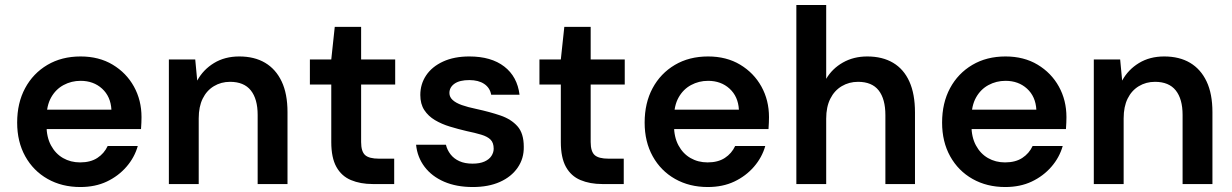

<svg xmlns="http://www.w3.org/2000/svg" viewBox="-20 -740 4954 772"><path d="M303 12Q229 12 171.5 -20.5Q114 -53 81.5 -111.5Q49 -170 49 -247Q49 -326 81 -385.5Q113 -445 170.5 -479Q228 -513 304 -513Q378 -513 433 -480Q488 -447 518.5 -392Q549 -337 549 -269Q549 -259 548.5 -247Q548 -235 547 -221H136V-299H428Q425 -352 390.5 -383.5Q356 -415 304 -415Q267 -415 235.5 -398Q204 -381 185.5 -348Q167 -315 167 -265V-236Q167 -189 185 -155.5Q203 -122 233.5 -104.5Q264 -87 302 -87Q344 -87 371.5 -105Q399 -123 413 -153H534Q521 -107 488.5 -69.5Q456 -32 409.5 -10Q363 12 303 12Z M659 0V-501H765L773 -416Q797 -460 840.5 -486.5Q884 -513 942 -513Q1003 -513 1046 -487.5Q1089 -462 1112.5 -412.5Q1136 -363 1136 -289V0H1016V-278Q1016 -342 988.5 -376.5Q961 -411 905 -411Q869 -411 840 -393.5Q811 -376 795 -343.5Q779 -311 779 -264V0Z M1479 0Q1429 0 1391 -16Q1353 -32 1332.5 -69Q1312 -106 1312 -169V-400H1226V-501H1312L1326 -632H1432V-501H1569V-400H1432V-169Q1432 -131 1448 -116.5Q1464 -102 1504 -102H1565V0Z M1881 12Q1815 12 1765.5 -9.5Q1716 -31 1687 -69.5Q1658 -108 1653 -158H1773Q1778 -137 1791.5 -119.5Q1805 -102 1827 -92Q1849 -82 1880 -82Q1909 -82 1928 -90.5Q1947 -99 1956 -113Q1965 -127 1965 -142Q1965 -166 1952.5 -178.5Q1940 -191 1915 -198.5Q1890 -206 1856 -213Q1822 -221 1789 -231Q1756 -241 1729 -257Q1702 -273 1686 -297.5Q1670 -322 1670 -358Q1670 -402 1693.5 -437Q1717 -472 1761.5 -492.5Q1806 -513 1867 -513Q1955 -513 2007.5 -472.5Q2060 -432 2069 -359H1955Q1950 -387 1927 -402.5Q1904 -418 1867 -418Q1828 -418 1807.5 -403.5Q1787 -389 1787 -366Q1787 -350 1800 -338Q1813 -326 1837 -317.5Q1861 -309 1895 -302Q1950 -290 1992.5 -275.5Q2035 -261 2060.5 -232.5Q2086 -204 2086 -150Q2087 -103 2061.5 -66Q2036 -29 1990 -8.5Q1944 12 1881 12Z M2402 0Q2352 0 2314 -16Q2276 -32 2255.5 -69Q2235 -106 2235 -169V-400H2149V-501H2235L2249 -632H2355V-501H2492V-400H2355V-169Q2355 -131 2371 -116.5Q2387 -102 2427 -102H2488V0Z M2826 12Q2752 12 2694.5 -20.5Q2637 -53 2604.5 -111.5Q2572 -170 2572 -247Q2572 -326 2604 -385.5Q2636 -445 2693.5 -479Q2751 -513 2827 -513Q2901 -513 2956 -480Q3011 -447 3041.5 -392Q3072 -337 3072 -269Q3072 -259 3071.5 -247Q3071 -235 3070 -221H2659V-299H2951Q2948 -352 2913.5 -383.5Q2879 -415 2827 -415Q2790 -415 2758.5 -398Q2727 -381 2708.5 -348Q2690 -315 2690 -265V-236Q2690 -189 2708 -155.5Q2726 -122 2756.5 -104.5Q2787 -87 2825 -87Q2867 -87 2894.5 -105Q2922 -123 2936 -153H3057Q3044 -107 3011.5 -69.5Q2979 -32 2932.5 -10Q2886 12 2826 12Z M3182 0V-720H3302V-423Q3326 -464 3369 -488.5Q3412 -513 3467 -513Q3528 -513 3571 -487.5Q3614 -462 3636.5 -412Q3659 -362 3659 -288V0H3540V-277Q3540 -342 3513 -376.5Q3486 -411 3430 -411Q3394 -411 3364.5 -393.5Q3335 -376 3318.5 -343Q3302 -310 3302 -263V0Z M4022 12Q3948 12 3890.5 -20.5Q3833 -53 3800.5 -111.5Q3768 -170 3768 -247Q3768 -326 3800 -385.5Q3832 -445 3889.5 -479Q3947 -513 4023 -513Q4097 -513 4152 -480Q4207 -447 4237.5 -392Q4268 -337 4268 -269Q4268 -259 4267.5 -247Q4267 -235 4266 -221H3855V-299H4147Q4144 -352 4109.5 -383.5Q4075 -415 4023 -415Q3986 -415 3954.5 -398Q3923 -381 3904.5 -348Q3886 -315 3886 -265V-236Q3886 -189 3904 -155.5Q3922 -122 3952.5 -104.5Q3983 -87 4021 -87Q4063 -87 4090.5 -105Q4118 -123 4132 -153H4253Q4240 -107 4207.5 -69.5Q4175 -32 4128.5 -10Q4082 12 4022 12Z M4378 0V-501H4484L4492 -416Q4516 -460 4559.5 -486.5Q4603 -513 4661 -513Q4722 -513 4765 -487.5Q4808 -462 4831.5 -412.5Q4855 -363 4855 -289V0H4735V-278Q4735 -342 4707.5 -376.5Q4680 -411 4624 -411Q4588 -411 4559 -393.5Q4530 -376 4514 -343.5Q4498 -311 4498 -264V0Z"/></svg>

Font: DM Sans 18pt SemiBold
Style: Regular
Weight: 600
Designer: Colophon Foundry, Jonny Pinhorn
Foundry: Colophon Foundry
Version: Version 4.004;gftools[0.9.30]